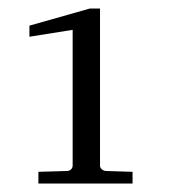

<svg xmlns="http://www.w3.org/2000/svg" viewBox="-20 -812 406 449"><path d="M69.8 -382.8V-410.2L136.2 -412.1Q142.1 -412.1 146 -415.8Q149.9 -419.4 149.9 -424.8V-742.2L48.8 -726.1V-752L189.9 -792H213.9V-424.8Q213.9 -419.4 218.5 -415.8Q223.1 -412.1 229 -412.1L290 -410.2V-382.8Z"/></svg>

Font: Charis SIL APac
Style: Regular
Weight: 400
Foundry: SIL International
Version: Version 5.000